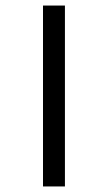

<svg xmlns="http://www.w3.org/2000/svg" viewBox="-20 -674 322 692"><path d="M135 -2V-654H214V-2Z"/></svg>

Font: Noto Sans Tamil UI ExtraCondensed
Style: Regular
Weight: 400
Width: 2
Designer: Jelle Bosma - Monotype Design Team
Foundry: Monotype Imaging Inc.
Version: Version 2.004